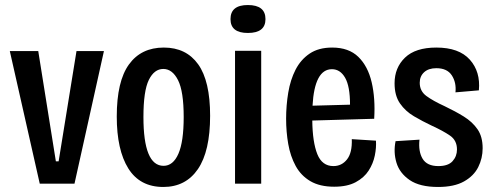

<svg xmlns="http://www.w3.org/2000/svg" viewBox="-20 -730 1966 763"><path d="M138 0 19 -527H132L202 -89H213L284 -527H393L276 0Z M629 13Q536 13 490 -60.5Q444 -134 444 -267Q444 -407 492.5 -474Q541 -541 631 -541Q720 -541 767.5 -474.5Q815 -408 815 -270Q815 -129 766.5 -58Q718 13 629 13ZM630 -71Q668 -71 689 -119Q710 -167 710 -265Q710 -367 687.5 -411.5Q665 -456 629 -456Q593 -456 571.5 -412.5Q550 -369 550 -265Q550 -71 630 -71Z M914 0V-528H1018V0ZM965 -599Q896 -599 896 -654Q896 -710 965 -710Q1035 -710 1035 -654Q1035 -599 965 -599Z M1308 12Q1251 12 1213.5 -10Q1176 -32 1155 -70.5Q1134 -109 1125.5 -157.5Q1117 -206 1117 -258Q1117 -311 1125.5 -362Q1134 -413 1154.5 -453Q1175 -493 1210.5 -517Q1246 -541 1300 -541Q1366 -541 1404 -504Q1442 -467 1457 -403Q1472 -339 1467 -258L1221 -251Q1222 -165 1241 -117.5Q1260 -70 1305 -70Q1338 -70 1359 -96.5Q1380 -123 1378 -177L1474 -171Q1476 -144 1469.5 -112Q1463 -80 1445 -52Q1427 -24 1393.5 -6Q1360 12 1308 12ZM1299 -455Q1230 -455 1222 -310L1371 -314Q1371 -387 1351.5 -421Q1332 -455 1299 -455Z M1721 13Q1648 13 1608 -14.5Q1568 -42 1555.5 -83.5Q1543 -125 1552 -169L1647 -175Q1642 -128 1659.5 -99Q1677 -70 1722 -70Q1761 -70 1778.5 -89.5Q1796 -109 1796 -136Q1796 -172 1768.5 -191Q1741 -210 1695 -231Q1659 -248 1625 -268Q1591 -288 1569.5 -319Q1548 -350 1548 -399Q1548 -461 1589.5 -501Q1631 -541 1714 -541Q1804 -541 1847 -493Q1890 -445 1883 -371L1790 -363Q1794 -402 1775.5 -430.5Q1757 -459 1714 -459Q1683 -459 1665.5 -443Q1648 -427 1648 -401Q1648 -368 1674.5 -348.5Q1701 -329 1747 -308Q1789 -288 1823 -267Q1857 -246 1877.5 -216.5Q1898 -187 1898 -141Q1898 -101 1880.5 -66Q1863 -31 1824 -9Q1785 13 1721 13Z"/></svg>

Font: Bricolage Grotesque 12pt Condensed Medium
Style: Regular
Weight: 500
Width: 3
Designer: Mathieu Triay
Foundry: Atelier Triay
Version: Version 1.001; ttfautohint (v1.8.4.7-5d5b);gftools[0.9.33.de